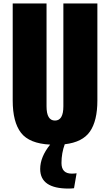

<svg xmlns="http://www.w3.org/2000/svg" viewBox="-20 -830 641 1118"><path d="M379 268Q214 268 214 154Q214 84 272 12Q151 6 102.5 -56.5Q54 -119 54 -245V-810H251V-211Q251 -128 300 -128Q349 -128 349 -211V-810H547V-245Q547 -127 504 -64.5Q461 -2 357 10Q338 62 338 119Q338 181 398 181Q412 181 426 179L411 266Q397 268 379 268Z"/></svg>

Font: Oswald Heavy
Style: Regular
Weight: 400
Designer: Vernon Adams
Foundry: Vernon Adams
Version: Version 4.101